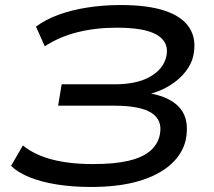

<svg xmlns="http://www.w3.org/2000/svg" viewBox="-20 -734 850 763"><path d="M341 9Q268 9 205.5 -1Q143 -11 96.5 -30Q50 -49 24 -75L71 -156Q116 -119 185.5 -100.5Q255 -82 350 -82Q435 -82 490.5 -95Q546 -108 576.5 -134Q607 -160 615 -198Q627 -256 582.5 -285Q538 -314 434 -314H211L225 -399H436Q524 -399 577 -429.5Q630 -460 641 -510Q649 -547 630 -572.5Q611 -598 565.5 -611Q520 -624 445 -624Q360 -624 288 -606Q216 -588 158 -550L123 -628Q160 -656 211.5 -675Q263 -694 326.5 -704Q390 -714 460 -714Q569 -714 637.5 -690.5Q706 -667 734 -621.5Q762 -576 748 -511Q741 -480 717.5 -449.5Q694 -419 656 -395Q618 -371 569 -359L571 -364Q658 -349 696 -303.5Q734 -258 718 -177Q705 -122 658 -80Q611 -38 532 -14.5Q453 9 341 9Z"/></svg>

Font: Nunito Sans 10pt Expanded Medium
Style: Italic
Weight: 500
Width: 7
Italic angle: -9°
Designer: Vernon Adams
Foundry: Vernon Adams
Version: Version 3.101;gftools[0.9.27]